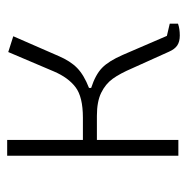

<svg xmlns="http://www.w3.org/2000/svg" viewBox="-13 -504 521 535"><g transform="rotate(-90 247.5 -236.5)"><path d="M371 -26 325 -128Q310 -163 295.5 -183Q281 -203 256.5 -215Q232 -227 192 -227H125V0H81V-477H125V-266H187Q245 -266 272 -286.5Q299 -307 316 -347L370 -474L414 -460L359 -334Q345 -301 325.5 -282Q306 -263 270 -249V-243Q307 -231 326 -212.5Q345 -194 362 -155L415 -32L449 -24V-1Q435 4 416 4Q399 4 388.5 -3Q378 -10 371 -26Z"/></g></svg>

Font: Athiti Light
Style: Regular
Weight: 300
Designer: CadsonDemak Team
Foundry: CadsonDemak
Version: Version 1.033